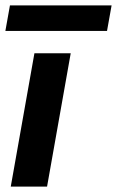

<svg xmlns="http://www.w3.org/2000/svg" viewBox="-25 -694 435 714"><path d="M15 0 103 -496H238L150 0ZM-5 -579 12 -674H390L373 -579Z"/></svg>

Font: DM Sans 28pt
Style: Bold Italic
Weight: 700
Italic angle: -10°
Version: Version 4.004;gftools[0.9.30]